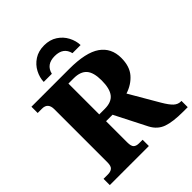

<svg xmlns="http://www.w3.org/2000/svg" viewBox="-252 -1087 1237 1237"><g transform="rotate(-45 367.0 -468.0)"><path d="M24 -57H64Q88 -57 102.5 -68.5Q117 -80 117 -115V-598Q117 -657 64 -657H24V-714H368Q519 -714 587.5 -666Q656 -618 656 -527Q656 -450 617.5 -405.5Q579 -361 517 -341L633 -142Q660 -96 681 -76.5Q702 -57 728 -57H734V0H693Q599 0 547.5 -18.5Q496 -37 468 -90L357 -308H298V-115Q298 -80 310.5 -68.5Q323 -57 348 -57H380V0H24ZM348 -370Q410 -370 437 -405Q464 -440 464 -514Q464 -587 435.5 -619Q407 -651 346 -651H298V-370ZM361 -936Q413 -936 450.5 -911.5Q488 -887 508 -848.5Q528 -810 529 -771H455Q439 -839 361 -839Q283 -839 267 -771H193Q194 -810 214 -848.5Q234 -887 271.5 -911.5Q309 -936 361 -936Z"/></g></svg>

Font: Noto Serif ExtraBold
Style: Regular
Weight: 800
Designer: Monotype Design Team
Foundry: Monotype Imaging Inc.
Version: Version 1.001